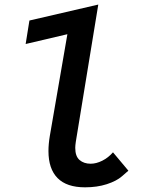

<svg xmlns="http://www.w3.org/2000/svg" viewBox="-20 -810 640 842"><path d="M192.5 -147.5Q192.5 -178 198.5 -214L275.5 -660L92.5 -617L109 -720L411 -790L312.5 -188.5Q310 -172 310 -161.5Q310 -124.5 329 -108.2Q348 -92 377.5 -92Q402 -92 428.5 -105.2Q455 -118.5 475.5 -142L543 -61.5Q539.5 -58.5 515.2 -37.2Q491 -16 448.2 -2.2Q405.5 11.5 353 11.5Q272.5 11.5 232.5 -29Q192.5 -69.5 192.5 -147.5Z"/></svg>

Font: JuliaMono SemiBoldItalic
Style: Regular
Weight: 600
Italic angle: -9°
Monospace: yes
Designer: cormullion
Foundry: corm
Version: Version 0.049; ttfautohint (v1.8.4)